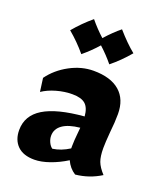

<svg xmlns="http://www.w3.org/2000/svg" viewBox="-120 -700 677 793"><g transform="rotate(20 218.5 -304.0)"><path d="M23 -83Q23 -147 81 -182.5Q139 -218 258 -228Q255 -265 237 -281Q219 -297 180 -297Q145 -297 110 -287Q75 -277 50 -260L42 -319Q74 -363 125 -390.5Q176 -418 229 -418Q304 -418 344 -383.5Q384 -349 384 -284Q384 -248 379 -203Q375 -155 375 -132Q375 -95 383 -73.5Q391 -52 414 -27Q363 5 303 11Q276 -6 262 -37Q227 -15 190 -2Q153 11 123 11Q74 11 48.5 -14.5Q23 -40 23 -83ZM251 -85V-95Q251 -107 252 -121.5Q253 -136 254 -145L257 -178Q207 -173 181 -154.5Q155 -136 155 -106Q155 -92 161.5 -78Q168 -64 178 -57Q215 -62 251 -85ZM358 -542Q321 -498 280 -465Q253 -498 221 -527Q193 -495 157 -465Q122 -507 80 -542Q115 -584 157 -619Q184 -586 216 -557Q249 -594 280 -619Q321 -572 358 -542Z"/></g></svg>

Font: Mirza
Style: Bold
Weight: 700
Designer: Arabic design by Kourosh Beigpour, Latin design by Eduardo Tunni, engineering by Lasse Fister
Version: Version 1.0010g